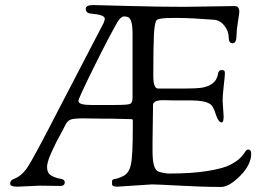

<svg xmlns="http://www.w3.org/2000/svg" viewBox="-20 -734 1033 759"><path d="M135 0 219 1C230.3 1 236 -4 236 -14C236 -21.3 230.2 -25.8 218.5 -27.5C206.8 -29.2 195.2 -33.2 183.5 -39.5C171.8 -45.8 166 -57.2 166 -73.5C166 -89.8 174.7 -115.3 192 -150L204 -175L220.5 -205.5L239 -241C243.7 -250.3 249.8 -256.8 257.5 -260.5C265.2 -264.2 282 -266 308 -266L384 -265H415L499 -263C503 -263 505 -261.3 505 -258V-230C505 -155.3 502.5 -106.5 497.5 -83.5C492.5 -60.5 482.3 -45.3 467 -38C451.7 -30.7 440 -26.7 432 -26C426 -24.7 423 -22 423 -18V-6C423 0.7 429.7 4 443 4L580 -5C594.7 -5 632 -3.3 692 0C752 3.3 806 5 854 5C875.3 5 900.5 -9.7 929.5 -39C958.5 -68.3 973 -97.3 973 -126C973 -137.3 969 -143 961 -143C956.3 -143 952.2 -139.7 948.5 -133C944.8 -126.3 938.5 -118.5 929.5 -109.5C920.5 -100.5 907 -91.3 889 -82C871 -72.7 841.3 -64.7 800 -58C758.7 -51.3 708.3 -48 649 -48C637 -48 623 -50.5 607 -55.5C591 -60.5 583 -87 583 -135V-175L585 -319C585 -331.7 598.7 -338 626 -338H632L664 -337H736C771.3 -337 796 -332.3 810 -323C818.7 -317.7 826.3 -304.2 833 -282.5C839.7 -260.8 847.7 -250 857 -250C861.7 -250 864 -258.3 864 -275L860 -336C860 -349.3 861.5 -369 864.5 -395C867.5 -421 869 -436.8 869 -442.5C869 -448.2 868.3 -452 867 -454C865.7 -456 862 -457 856 -457C847.3 -457 842.3 -450.7 841 -438C840.3 -433.3 838.2 -427.5 834.5 -420.5C830.8 -413.5 824.5 -407 815.5 -401C806.5 -395 795.3 -390.7 782 -388C768.7 -385.3 742.3 -384 703 -384H604C592 -384.7 586 -401.7 586 -435C586 -510.3 586.8 -564.5 588.5 -597.5C590.2 -630.5 594 -649.7 600 -655C606 -660.3 626.3 -663 661 -663H687C718.3 -663 764 -660.7 824 -656C840.7 -655.3 854.8 -647.7 866.5 -633C878.2 -618.3 884 -603 884 -587C884 -571 889.2 -563 899.5 -563C909.8 -563 915 -573.7 915 -595C915 -607.7 916.8 -625.2 920.5 -647.5C924.2 -669.8 926 -683 926 -687C926 -702.3 920 -710 908 -710L708 -707C642.7 -707 567.7 -708.2 483 -710.5C398.3 -712.8 353.7 -714 349 -714C329 -714 319 -709 319 -699C319 -687 326.7 -680.7 342 -680C376.7 -676.7 394 -670.3 394 -661C394 -655 392.3 -648.7 389 -642L213.5 -304.5C147.8 -176.8 107 -100.7 91 -76C75 -51.3 56.7 -35 36 -27C25.3 -23.7 20 -17.3 20 -8C20 0 29.7 4 49 4ZM290 -335C290 -341.7 310.5 -386.3 351.5 -469C392.5 -551.7 423.7 -611.3 445 -648C453.7 -662 462.2 -669 470.5 -669C478.8 -669 485.3 -667.3 490 -664C499.3 -656 504 -635.3 504 -602V-348C504 -334 500.5 -325.7 493.5 -323C486.5 -320.3 465.7 -319 431 -319H340C306.7 -319 290 -324.3 290 -335Z"/></svg>

Font: Sorts Mill Goudy
Style: Regular
Weight: 400
Version: Version 003.101